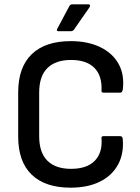

<svg xmlns="http://www.w3.org/2000/svg" viewBox="-20 -856 647 887"><path d="M306 11Q189 11 126.5 -49Q64 -109 64 -225V-429Q64 -545 126.5 -605.5Q189 -666 307 -666Q385 -666 442.5 -638.5Q500 -611 528 -560.5Q556 -510 547 -440Q546 -436 543.5 -432Q541 -428 536 -428H458Q447 -428 449 -439Q452 -506 416 -542.5Q380 -579 308 -579Q237 -579 199 -541.5Q161 -504 161 -428V-227Q161 -151 199 -113.5Q237 -76 308 -76Q382 -76 418 -113.5Q454 -151 449 -216Q447 -227 458 -227H535Q546 -227 547 -214Q553 -146 525 -95Q497 -44 441 -16.5Q385 11 306 11ZM249 -712Q244 -712 243 -715Q242 -718 244 -722L301 -829Q306 -836 313 -836H389Q394 -836 395.5 -832.5Q397 -829 394 -823L321 -718Q316 -712 308 -712Z"/></svg>

Font: Sofia Sans Semi Condensed SemiBold
Style: Regular
Weight: 600
Designer: Botio Nikoltchev, Ani Petrova
Foundry: lettersoup
Version: Version 4.100